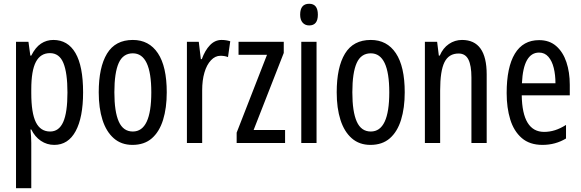

<svg xmlns="http://www.w3.org/2000/svg" viewBox="-20 -759 3084 1019"><path d="M263 -547Q340 -547 380.5 -477.5Q421 -408 421 -269Q421 -136 381.5 -63Q342 10 268 10Q229 10 197 -11.5Q165 -33 146 -72H142Q144 -51 145 -33Q146 -15 146 0V240H65V-537H131L141 -464H146Q168 -508 197.5 -527.5Q227 -547 263 -547ZM245 -477Q195 -477 170.5 -430.5Q146 -384 146 -285V-265Q146 -159 170.5 -110Q195 -61 246 -61Q293 -61 315.5 -111.5Q338 -162 338 -268Q338 -372 316.5 -424.5Q295 -477 245 -477Z M865 -269Q865 -186 845.5 -123Q826 -60 786 -25Q746 10 683 10Q624 10 584 -25Q544 -60 524 -122.5Q504 -185 504 -269Q504 -402 548 -474.5Q592 -547 685 -547Q771 -547 818 -476.5Q865 -406 865 -269ZM587 -269Q587 -166 610.5 -113.5Q634 -61 685 -61Q783 -61 783 -269Q783 -476 685 -476Q633 -476 610 -424.5Q587 -373 587 -269Z M1156 -547Q1180 -547 1202 -540L1190 -456Q1173 -463 1150 -463Q1122 -463 1099.5 -439Q1077 -415 1065 -374Q1053 -333 1053 -280V0H972V-537H1035L1046 -445H1051Q1068 -492 1094.5 -519.5Q1121 -547 1156 -547Z M1493 0H1236V-55L1397 -468H1246V-537H1486V-478L1326 -69H1493Z M1621 -739Q1667 -739 1667 -681Q1667 -624 1621 -624Q1599 -624 1586 -639Q1573 -654 1573 -681Q1573 -739 1621 -739ZM1660 -537V0H1579V-537Z M2128 -269Q2128 -186 2108.5 -123Q2089 -60 2049 -25Q2009 10 1946 10Q1887 10 1847 -25Q1807 -60 1787 -122.5Q1767 -185 1767 -269Q1767 -402 1811 -474.5Q1855 -547 1948 -547Q2034 -547 2081 -476.5Q2128 -406 2128 -269ZM1850 -269Q1850 -166 1873.5 -113.5Q1897 -61 1948 -61Q2046 -61 2046 -269Q2046 -476 1948 -476Q1896 -476 1873 -424.5Q1850 -373 1850 -269Z M2432 -547Q2563 -547 2563 -364V0H2482V-348Q2482 -411 2466 -443Q2450 -475 2414 -475Q2362 -475 2339 -429Q2316 -383 2316 -279V0H2235V-537H2300L2309 -464H2314Q2331 -504 2362.5 -525.5Q2394 -547 2432 -547Z M2841 -546Q2896 -546 2932 -514.5Q2968 -483 2986 -429.5Q3004 -376 3004 -309V-253H2749Q2752 -59 2868 -59Q2897 -59 2925.5 -68Q2954 -77 2984 -96V-24Q2928 10 2859 10Q2791 10 2749 -26.5Q2707 -63 2688 -125Q2669 -187 2669 -265Q2669 -402 2712.5 -474Q2756 -546 2841 -546ZM2841 -480Q2800 -480 2777 -440Q2754 -400 2750 -317H2928Q2928 -361 2919 -398Q2910 -435 2890.5 -457.5Q2871 -480 2841 -480Z"/></svg>

Font: Noto Sans Khmer ExtraCondensed
Style: Regular
Weight: 400
Width: 2
Designer: Danh Hong and the Monotype Design Team
Foundry: Monotype Imaging Inc.
Version: Version 2.004; ttfautohint (v1.8.4.7-5d5b)